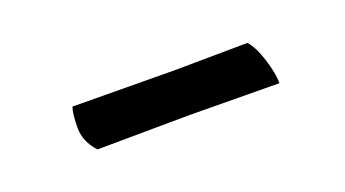

<svg xmlns="http://www.w3.org/2000/svg" viewBox="-25 -331 424 236"><g transform="rotate(-20 187.5 -213.0)"><path d="M67 -243 200 -242 296 -243Q304 -234 310 -215Q316 -196 316 -183L199 -184L78 -183Q64 -198 64 -216Q64 -234 67 -243Z"/></g></svg>

Font: Lusitana
Style: Regular
Weight: 400
Designer: Ana Paula Megda
Foundry: Ana Paula Megda
Version: Version 1.001; ttfautohint (v1.4.1)